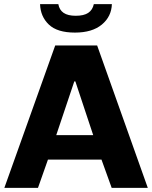

<svg xmlns="http://www.w3.org/2000/svg" viewBox="-20 -905 733 925"><path d="M1 0 246 -686H448L692 0H518L469 -136H211L163 0ZM251 -254H429L343 -513H338ZM341 -748Q256 -748 215.5 -786.5Q175 -825 173 -885H261Q266 -857 286.5 -843Q307 -829 345 -829Q384 -829 405 -843Q426 -857 432 -885H519Q517 -825 470.5 -786.5Q424 -748 341 -748Z"/></svg>

Font: Chivo Medium
Style: Bold
Weight: 700
Version: Version 2.002